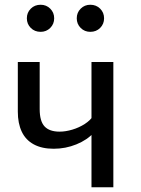

<svg xmlns="http://www.w3.org/2000/svg" viewBox="-20 -788 592 808"><path d="M374 -303 375 -230Q347 -199 301.5 -180.5Q256 -162 206 -162Q156 -162 122 -180.5Q88 -199 71.5 -234Q55 -269 55 -318V-527H147V-329Q147 -278 167.5 -256Q188 -234 231 -234Q256 -234 284.5 -242.5Q313 -251 337 -266.5Q361 -282 374 -303ZM365 0V-527H457V0ZM360 -768Q385 -768 401.5 -751.5Q418 -735 418 -711Q418 -687 401.5 -670.5Q385 -654 360 -654Q336 -654 319.5 -670.5Q303 -687 303 -711Q303 -735 319.5 -751.5Q336 -768 360 -768ZM151 -768Q175 -768 191.5 -751.5Q208 -735 208 -711Q208 -687 191.5 -670.5Q175 -654 151 -654Q126 -654 109.5 -670.5Q93 -687 93 -711Q93 -735 109.5 -751.5Q126 -768 151 -768Z"/></svg>

Font: Fira Sans Variable
Style: Regular
Weight: 400
Designer: Carrois Corporate & Edenspiekermann AG
Foundry: Carrois Corporate GbR & Edenspiekermann AG
Version: Version 4.202